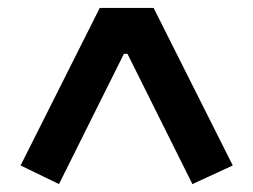

<svg xmlns="http://www.w3.org/2000/svg" viewBox="-20 -718 640 485"><path d="M568 -300C568 -300 368 -698 368 -698C368 -698 232 -698 232 -698C232 -698 32 -300 32 -300C32 -300 129 -253 129 -253C129 -253 293 -582 293 -582C293 -582 302 -582 302 -582C302 -582 466 -253 466 -253C466 -253 568 -300 568 -300Z"/></svg>

Font: IBM Plex Mono Mod
Style: SemiBold
Weight: 500
Designer: Mike Abbink, Paul van der Laan, Pieter van Rosmalen
Foundry: Bold Monday
Version: ""